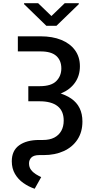

<svg xmlns="http://www.w3.org/2000/svg" viewBox="-20 -953 582 1192"><path d="M90.8 -727.5H232.4Q305.7 -727.5 360.4 -705.3Q415 -683.1 445.6 -641.4Q476.1 -599.6 476.1 -541.5Q476.1 -483.4 445.8 -440.2Q415.5 -397 360.1 -373.5Q304.7 -350.1 229 -350.1H155.8V-418H227.1Q297.9 -418 329.3 -449.5Q360.8 -481 360.8 -528.3Q360.8 -577.6 329.6 -605.7Q298.3 -633.8 232.4 -633.8H90.8ZM155.8 -389.2H228Q352.5 -389.2 422.1 -341.1Q491.7 -293 491.7 -198.7Q491.7 -133.3 460.9 -86.7Q430.2 -40 376 -15.1Q321.8 9.8 251 9.8H224.6Q190.4 9.8 175.3 24.4Q160.2 39.1 160.2 61.5Q160.2 85 172.6 101.3Q185.1 117.7 202.9 128.7Q220.7 139.6 235.8 146.5L195.3 218.8Q157.7 206.1 125.2 183.3Q92.8 160.6 73 126.7Q53.2 92.8 53.2 48.3Q53.2 -18.1 99.1 -51Q145 -84 223.6 -84H247.6Q288.1 -84 316.7 -98.6Q345.2 -113.3 360.4 -140.4Q375.5 -167.5 375.5 -204.6Q375.5 -264.2 337.2 -294.2Q298.8 -324.2 226.1 -324.2H155.8ZM216.8 -933.1 299.3 -853.5 381.8 -933.1H469.2V-927.2L330.6 -793H267.6L129.4 -927.2V-933.1Z"/></svg>

Font: Inter 20pt Medium
Style: Regular
Weight: 500
Version: Version 4.001;git-66647c0bb